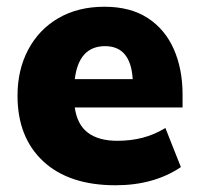

<svg xmlns="http://www.w3.org/2000/svg" viewBox="-20 -539 592 570"><path d="M323 11Q185 11 108.5 -60Q32 -131 32 -255Q32 -332 64 -392Q96 -452 154 -485.5Q212 -519 290 -519Q367 -519 418.5 -485.5Q470 -452 496 -393Q522 -334 522 -258V-220H202Q209 -169 241 -145Q273 -121 328 -121Q368 -121 403 -130Q438 -139 471 -159L517 -43Q437 11 323 11ZM292 -402Q214 -402 202 -304H374Q368 -402 292 -402Z"/></svg>

Font: Mulish Black
Style: Regular
Weight: 900
Designer: Vernon Adams
Foundry: Vernon Adams
Version: Version 3.603; ttfautohint (v1.8.3)